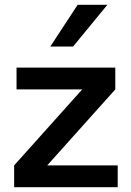

<svg xmlns="http://www.w3.org/2000/svg" viewBox="-20 -781 548 801"><path d="M471 0H39V-91L323 -408H49V-499H461V-408L177 -91H471ZM428 -761 285 -587H190L304 -761Z"/></svg>

Font: Wix Madefor Display SemiBold
Style: Regular
Weight: 600
Designer: Dalton Maag Ltd
Foundry: Dalton Maag Ltd
Version: Version 3.100